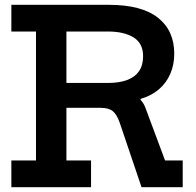

<svg xmlns="http://www.w3.org/2000/svg" viewBox="-20 -775 813 795"><path d="M476.5 -407Q511 -400 541 -379.5Q571 -359 582 -329L663.5 -110.5H736.5V0H566L476 -266Q464 -301 447 -314.8Q430 -328.5 396.5 -328.5H349.5ZM296.5 -644.5V-755H431.5Q566 -755 633.8 -701.8Q701.5 -648.5 701.5 -553Q701.5 -507 685.2 -469.5Q669 -432 638 -405.2Q607 -378.5 562 -365.5V-348.5L428 -328.5H229.5V-431.5H426.5Q474 -431.5 506.5 -443.8Q539 -456 555.8 -480.5Q572.5 -505 572.5 -542Q572.5 -596 532.8 -620.2Q493 -644.5 427.5 -644.5ZM27 -644.5V-755H356.5V-644.5H255V-110.5H357V0H27V-110.5H129V-644.5Z"/></svg>

Font: Hepta Slab ExtraLight SemiBold
Style: Regular
Weight: 600
Version: Version 1.102